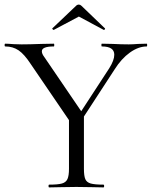

<svg xmlns="http://www.w3.org/2000/svg" viewBox="-24 -815 660 835"><path d="M473 -577Q473 -613 419 -613Q417 -613 417 -619Q417 -625 419 -625L466 -624Q504 -622 536 -622Q553 -622 577 -624L614 -625Q616 -625 616 -619Q616 -613 614 -613Q578 -613 541 -586.5Q504 -560 475 -514L318 -273L301 -288L451 -518Q473 -553 473 -577ZM-1 -613Q-4 -613 -4 -619Q-4 -625 -1 -625Q11 -625 35 -623L70 -622Q104 -622 156 -624L210 -625Q212 -625 212 -619Q212 -613 210 -613Q158 -613 158 -592Q158 -581 168 -568L339 -317L290 -272L110 -536Q82 -579 57 -596Q32 -613 -1 -613ZM341 -319V-81Q341 -50 347 -36Q353 -22 370.5 -17Q388 -12 426 -12Q429 -12 429 -6Q429 0 426 0Q395 0 378 -1L308 -2L239 -1Q221 0 190 0Q187 0 187 -6Q187 -12 190 -12Q228 -12 245.5 -17Q263 -22 269.5 -36.5Q276 -51 276 -81V-310ZM319 -795Q325 -795 330 -790L432 -692Q433 -692 433 -690Q433 -688 430.5 -686Q428 -684 427 -685L319 -743L210 -685Q208 -684 205 -687.5Q202 -691 204 -692L307 -790Q312 -795 319 -795Z"/></svg>

Font: Cormorant
Style: Regular
Weight: 400
Designer: Christian Thalmann (Catharsis Fonts)
Foundry: Catharsis Fonts
Version: Version 4.000